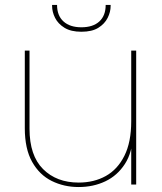

<svg xmlns="http://www.w3.org/2000/svg" viewBox="-20 -744 654 774"><path d="M529 -540V0H509V-540ZM99 -540V-225Q99 -117 153.5 -62.5Q208 -8 297 -8Q359 -8 406.5 -34.5Q454 -61 481.5 -116Q509 -171 509 -255L516 -202Q514 -130 483.5 -83Q453 -36 404.5 -13Q356 10 297 10Q238 10 188.5 -14.5Q139 -39 109.5 -91.5Q80 -144 80 -227V-540ZM426 -720Q426 -696 414 -672Q402 -648 376.5 -632Q351 -616 308 -616Q266 -616 240 -632Q214 -648 202 -672Q190 -696 190 -720V-724H210Q210 -681 236 -657.5Q262 -634 308 -634Q355 -634 380.5 -657.5Q406 -681 406 -724H426Z"/></svg>

Font: Poppins Variable
Style: Regular
Weight: 100
Designer: Jonny Pinhorn
Foundry: Indian Type Foundry
Version: Version 6.000